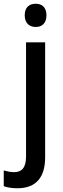

<svg xmlns="http://www.w3.org/2000/svg" viewBox="-63 -765 336 1025"><path d="M69 -683C69 -641 94 -621 128 -621C161 -621 185 -641 185 -683C185 -726 161 -745 128 -745C93 -745 69 -726 69 -683ZM30 240C132 240 178 179 178 74V-539H76V71C76 133 51 154 13 154C-7 154 -25 150 -43 145V229C-24 236 1 240 30 240Z"/></svg>

Font: Noto Sans SemiCondensed Medium
Style: Regular
Weight: 500
Width: 4
Designer: Monotype Design Team
Foundry: Monotype Imaging Inc.
Version: Version 2.013